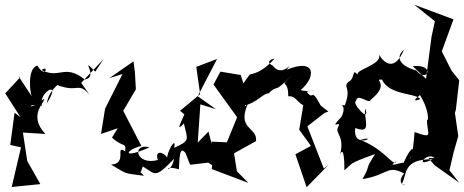

<svg xmlns="http://www.w3.org/2000/svg" viewBox="-20 -725 1943 804"><path d="M379 -425C307 -497 398 -402 335 -392C249 -460 230 -392 154 -432C186 -455 170 -393 137 -450C90 -441 107 -317 116 -317L58 -405L64 -401L2 -334L66 -234L41 -253L23 -118L68 -108L29 58L149 46L94 -51L76 -170L170 -164C93 -246 174 -300 164 -311C93 -252 89 -298 156 -282C136 -335 244 -399 176 -292C188 -377 294 -406 214 -371C309 -333 304 -385 354 -330L320 -378L415 -479L410 -472Z M449 -149C494 -106 510 -131 504 -91C459 -122 516 -38 445 -36C517 7 495 -1 583 11C532 -50 551 60 578 -28C632 4 626 26 709 -60C693 16 650 -39 729 -16C732 -57 730 -119 757 -84L776 -35L852 -44L894 -16L853 -174L808 -128L819 -288L884 -268L808 -322L889 -478L802 -445L818 -331L734 -261L752 -246C732 -200 718 -174 750 -208C767 -137 776 -136 709 -106C722 -162 671 -85 679 -39C702 -73 621 -115 641 -55C547 -30 531 -128 606 -108C490 -56 502 -96 572 -114L496 -261L549 -351L545 -422L539 -468L438 -398L493 -415L420 -270L403 -164L473 -188Z M1323 -283C1279 -366 1296 -298 1264 -341C1333 -358 1272 -335 1239 -348C1304 -402 1304 -484 1181 -433C1223 -493 1165 -388 1121 -452C1130 -445 1079 -468 1130 -480C1074 -417 1037 -417 1026 -413C986 -360 964 -327 1014 -329L988 -411L903 -425L874 -371L973 -234L930 -129L866 -132L871 -63L867 -17L1020 41L972 -8L960 -83L1052 -134C1060 -196 963 -180 1024 -303C981 -244 1021 -278 1004 -284C1054 -293 1085 -337 1103 -333C1152 -379 1115 -321 1206 -413C1141 -347 1188 -405 1187 -322C1218 -324 1220 -301 1250 -284L1233 -182L1282 -114L1217 -79L1264 59L1357 -36L1336 -19L1267 -196L1339 -252L1355 -258Z M1774 -63 1800 -33 1903 40 1862 -12 1880 -89 1899 -155 1885 -252 1889 -266 1903 -389 1871 -429 1830 -510 1879 -644 1715 -705 1801 -636 1787 -571 1764 -395 1708 -448C1807 -458 1768 -374 1723 -430C1672 -443 1626 -477 1672 -518C1631 -418 1584 -466 1567 -497C1583 -451 1453 -432 1481 -408C1451 -446 1470 -397 1440 -383C1413 -357 1454 -363 1424 -284C1381 -283 1440 -299 1410 -236C1352 -174 1412 -225 1397 -195C1377 -162 1434 -160 1397 -54C1416 -129 1423 -69 1422 -12C1459 -42 1434 -38 1551 -80C1501 -2 1538 -47 1498 25C1608 7 1599 -36 1672 1C1627 58 1708 54 1662 46C1686 8 1663 -60 1792 -58C1708 -17 1770 -93 1800 -63ZM1768 -226C1767 -163 1800 -142 1716 -172C1713 -134 1708 -72 1696 -59C1725 -115 1703 -120 1670 -43C1663 -47 1595 -20 1639 -49C1630 -22 1593 -99 1489 -139C1576 -163 1454 -94 1468 -189C1540 -161 1503 -225 1509 -271C1534 -203 1449 -296 1471 -302C1476 -339 1527 -285 1532 -307C1618 -376 1540 -393 1579 -392C1612 -324 1720 -337 1740 -310C1672 -285 1788 -359 1737 -330C1805 -218 1746 -193 1785 -203Z"/></svg>

Font: Charger Distortion
Style: 2
Weight: 400
Designer: Jasper
Foundry: Cannot Into Space Fonts
Version: Version 0.98